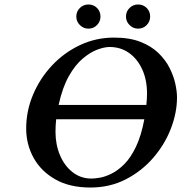

<svg xmlns="http://www.w3.org/2000/svg" viewBox="-20 -826 811 858"><path d="M321 -752Q321 -775 337 -790.5Q353 -806 375 -806Q398 -806 413.5 -790.5Q429 -775 429 -752Q429 -730 413.5 -714Q398 -698 375 -698Q353 -698 337 -714Q321 -730 321 -752ZM543 -752Q543 -775 559 -790.5Q575 -806 597 -806Q620 -806 635.5 -790.5Q651 -775 651 -752Q651 -730 635.5 -714Q620 -698 597 -698Q575 -698 559 -714Q543 -730 543 -752ZM771 -391Q771 -322 743.5 -251Q716 -180 664.5 -120.5Q613 -61 542 -24.5Q471 12 384 12Q291 12 227 -24.5Q163 -61 130 -121Q97 -181 97 -252Q97 -330 127.5 -402.5Q158 -475 211.5 -532.5Q265 -590 336.5 -624Q408 -658 490 -658Q559 -658 607.5 -639Q656 -620 688 -589Q720 -558 738 -522Q756 -486 763.5 -451.5Q771 -417 771 -391ZM470 -616Q447 -616 415.5 -604.5Q384 -593 350 -564.5Q316 -536 287.5 -485.5Q259 -435 242 -357H634Q637 -384 637 -408Q637 -469 615.5 -516Q594 -563 556.5 -589.5Q519 -616 470 -616ZM625 -293H231Q228 -265 228 -237Q228 -180 248 -132.5Q268 -85 304.5 -56.5Q341 -28 389 -28Q403 -28 426.5 -32Q450 -36 478.5 -50Q507 -64 535.5 -92.5Q564 -121 587.5 -170Q611 -219 625 -293Z"/></svg>

Font: Libertinus Serif SemiBold
Style: Italic
Weight: 600
Italic angle: -11.5°
Designer: Philipp H. Poll, Khaled Hosny
Foundry: Caleb Maclennan
Version: Version 7.051;RELEASE